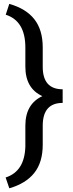

<svg xmlns="http://www.w3.org/2000/svg" viewBox="-20 -800 378 998"><path d="M9.3 122.6Q108.4 90.8 111.8 -39.1V-146.5Q111.8 -259.3 200.2 -300.3Q111.8 -340.3 111.8 -454.1V-553.2Q111.8 -690.9 9.8 -723.6L28.3 -779.8Q114.7 -755.4 158.2 -700.4Q201.7 -645.5 202.1 -555.2V-452.6Q202.1 -335.9 305.7 -335.9V-265.1Q202.1 -265.1 202.1 -146.5V-47.9Q202.1 43.9 158 99.1Q113.8 154.3 28.3 178.7Z"/></svg>

Font: RobotoDraft
Style: Regular
Weight: 400
Version: Version 2.001101; 2014